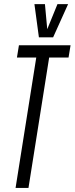

<svg xmlns="http://www.w3.org/2000/svg" viewBox="-20 -922 366 942"><path d="M316.3 -639.8H221.2L119.7 0H56.4L157.9 -639.8H63.1L72.9 -700H326.2ZM314.1 -901.7 240.6 -738.8H170.9L148.9 -901.7H200.5L211.8 -778.8L261.9 -901.7Z"/></svg>

Font: Georama ExtraCondensed Thin
Style: Italic
Weight: 100
Width: 2
Italic angle: -9°
Designer: Jean-Baptiste Levee
Foundry: Production Type
Version: Version 1.001